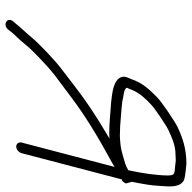

<svg xmlns="http://www.w3.org/2000/svg" viewBox="-20 -682 703 704"><g transform="rotate(90 332.0 -330.5)"><path d="M604.7 -449C584.4 -437.5 582.5 -438.2 553 -429.5C522.8 -420.6 510.8 -419.8 479.5 -418C454.3 -418 429.2 -419.6 405.6 -422C381.7 -424.6 358.3 -424.5 337.7 -430C322.4 -432.8 308.9 -433.8 302.8 -442C303 -442.7 302.8 -443.3 302.3 -444C305.3 -450 307.9 -456.3 310.3 -463C322.5 -491.4 342.6 -512.7 363.4 -532C375.7 -544.7 440.5 -588.2 457.2 -596C483.1 -608.1 513.7 -622 546 -622C554.8 -622.7 562.6 -623 569.3 -623C576.4 -622.3 585.5 -621.3 596.5 -620C620.6 -618.4 623 -615.9 623.9 -595C623.4 -550.1 616.3 -503.1 604.7 -449ZM542.2 -58 638.6 -426C642.9 -424.7 647.8 -429.3 653.3 -440L647.1 -462C654.7 -500.9 660.7 -530.8 662.3 -566C665.4 -604.9 667.5 -639.2 641.1 -653C630.2 -657.4 597.2 -660.7 581.5 -662C527.1 -662 488 -649 447.1 -630C425.4 -619.5 355.4 -572.2 338.7 -556C314.3 -531.9 286.3 -504.5 273.4 -467C265.3 -445.3 255.4 -433.1 267 -416C281.1 -394.7 318.9 -389.9 355.1 -386C392.1 -383.9 430 -379 470.3 -379C476.3 -379 482.4 -379.3 488.6 -380C470.4 -369.3 449 -356.3 424.4 -341C340.2 -288.3 303.5 -257.5 233.5 -204C203.3 -181.7 139.3 -121.1 116.4 -93C101.9 -74.8 80.5 -53.8 67.7 -37L59.1 -27C40.4 -4.6 72.4 13.3 89.4 -9L97 -19C102.1 -25.7 109.1 -33.3 118 -42C127.3 -52 136.8 -63 146.7 -75C166.2 -99.5 226.5 -155.7 252.1 -176C323.7 -228.5 355.9 -257.3 439.7 -310C501.2 -348.6 537.2 -366.7 585.2 -394C586.7 -395.2 591.1 -397.8 592.6 -399L503.2 -58C500.4 -47.4 507.4 -38 518 -38C528.5 -38 539.4 -47.4 542.2 -58Z"/></g></svg>

Font: Just Breathe
Style: Obl5
Weight: 400
Foundry: Cannot Into Space Fonts
Version: Version 0.72